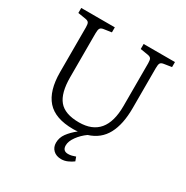

<svg xmlns="http://www.w3.org/2000/svg" viewBox="-204 -867 1216 1258"><g transform="rotate(30 403.5 -238.0)"><path d="M431 224Q393 224 370.5 202.5Q348 181 348 147Q348 108 372 75.5Q396 43 435 12Q427 13 418 13.5Q409 14 400 14Q264 14 202 -56Q140 -126 140 -267V-606Q140 -631 133.5 -640.5Q127 -650 107 -653L50 -662V-700H304V-662L244 -653Q226 -650 220 -639.5Q214 -629 214 -602V-271Q214 -152 259 -97.5Q304 -43 411 -43Q611 -43 611 -282V-606Q611 -631 604.5 -640.5Q598 -650 578 -653L522 -662V-700H759V-662L701 -653Q682 -650 676 -640Q670 -630 670 -602V-300Q670 -178 629.5 -102.5Q589 -27 502 0Q464 27 438 63Q412 99 412 130Q412 172 453 172Q467 172 481 168.5Q495 165 508 160L519 190Q502 203 478.5 213.5Q455 224 431 224Z"/></g></svg>

Font: Literata 12pt Light
Style: Regular
Weight: 300
Designer: Latin by Veronika Burian and Jose Scaglione. Greek by Irene Vlachou. Cyrillic by Vera Evstafieva.
Foundry: TypeTogether
Version: Version 3.002